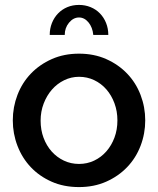

<svg xmlns="http://www.w3.org/2000/svg" viewBox="-20 -750 642 780"><path d="M301 -679Q278 -679 260.5 -658Q243 -637 243 -608H182Q182 -634 191 -656.5Q200 -679 216 -695.5Q232 -712 253.5 -721Q275 -730 301 -730Q326 -730 348 -721Q370 -712 386 -695.5Q402 -679 411 -656.5Q420 -634 420 -608H359Q356 -639 339.5 -659Q323 -679 301 -679ZM301 10Q239 10 189.5 -12Q140 -34 105 -71Q70 -108 51 -157.5Q32 -207 32 -261Q32 -315 51 -364.5Q70 -414 105.5 -451Q141 -488 190.5 -510Q240 -532 301 -532Q362 -532 411.5 -510Q461 -488 496.5 -451Q532 -414 551 -364.5Q570 -315 570 -261Q570 -207 551 -157.5Q532 -108 496.5 -71Q461 -34 411.5 -12Q362 10 301 10ZM145 -260Q145 -222 157 -190Q169 -158 190 -134.5Q211 -111 239.5 -97.5Q268 -84 301 -84Q334 -84 362.5 -97.5Q391 -111 412 -135Q433 -159 445 -191Q457 -223 457 -261Q457 -298 445 -330.5Q433 -363 412 -387Q391 -411 362.5 -424.5Q334 -438 301 -438Q269 -438 240.5 -424Q212 -410 191 -386Q170 -362 157.5 -329.5Q145 -297 145 -260Z"/></svg>

Font: Oxford Sans SemiBold
Style: Regular
Weight: 600
Designer: Matt McInerney, Pablo Impallari, Rodrigo Fuenzalida
Foundry: Matt McInerney, Pablo Impallari, Rodrigo Fuenzalida
Version: Version 3.000g; ttfautohint (v1.5) -l 8 -r 28 -G 28 -x 14 -D